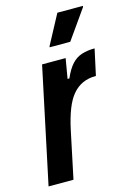

<svg xmlns="http://www.w3.org/2000/svg" viewBox="-113 -763 562 819"><g transform="rotate(-15 168.0 -353.0)"><path d="M-3 0 105 -510H209L194 -422H202Q219 -461 238 -481.5Q257 -502 282 -510Q307 -518 339 -518L314 -403Q281 -403 255.5 -391.5Q230 -380 210.5 -357Q191 -334 176.5 -297Q162 -260 151 -209L107 0ZM155 -572 156 -577 225 -706H338L337 -701L246 -572Z"/></g></svg>

Font: Saira Condensed SemiBold
Style: Italic
Weight: 600
Width: 3
Italic angle: -12°
Designer: Hector Gatti with collaboration of the Omnibus-Type team
Foundry: Omnibus-Type
Version: Version 1.101